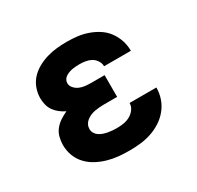

<svg xmlns="http://www.w3.org/2000/svg" viewBox="-121 -669 842 819"><g transform="rotate(-30 300.0 -260.0)"><path d="M298 8Q271 8 244.5 5.5Q218 3 192 -4.5Q166 -12 142.5 -24.5Q119 -37 100.5 -56.5Q82 -76 72.5 -101.5Q63 -127 63 -154Q63 -173 68 -192.5Q73 -212 85 -227Q97 -242 113.5 -253Q130 -264 148 -272Q133 -279 119.5 -289.5Q106 -300 96.5 -313.5Q87 -327 83 -343.5Q79 -360 79 -376Q79 -401 88 -425Q97 -449 114 -467Q131 -485 153 -497Q175 -509 199 -516Q223 -523 247.5 -525.5Q272 -528 297 -528Q323 -528 348.5 -525Q374 -522 398.5 -513.5Q423 -505 445 -491Q467 -477 482.5 -456.5Q498 -436 506.5 -411Q515 -386 515 -360Q515 -360 515 -359.5Q515 -359 515 -358H383Q383 -358 383 -358.5Q383 -359 383 -359Q383 -373 374.5 -386Q366 -399 353.5 -406Q341 -413 326.5 -415.5Q312 -418 297 -418Q288 -418 279.5 -417.5Q271 -417 262 -415.5Q253 -414 244.5 -411Q236 -408 228.5 -403.5Q221 -399 216 -391Q211 -383 211 -374Q211 -360 221 -349Q231 -338 244 -332.5Q257 -327 271.5 -325.5Q286 -324 300 -324H366V-217H300Q289 -217 277.5 -216Q266 -215 255 -213Q244 -211 233.5 -206.5Q223 -202 214 -195Q205 -188 200 -178Q195 -168 195 -157Q195 -146 200.5 -136.5Q206 -127 215 -121Q224 -115 234 -111.5Q244 -108 254.5 -106Q265 -104 276 -103Q287 -102 298 -102Q314 -102 331 -104.5Q348 -107 363 -115Q378 -123 388.5 -137Q399 -151 399 -168H531Q531 -168 531 -168Q531 -168 531 -168Q531 -140 522 -114Q513 -88 495.5 -66.5Q478 -45 454.5 -30Q431 -15 405 -6.5Q379 2 352 5Q325 8 298 8Z"/></g></svg>

Font: Iosevka SS04 XBd Ex
Style: Regular
Weight: 800
Width: 7
Monospace: yes
Designer: Belleve Invis
Foundry: Belleve Invis
Version: Version 19.0.0; ttfautohint (v1.8.4)